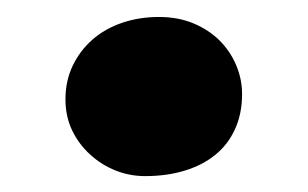

<svg xmlns="http://www.w3.org/2000/svg" viewBox="-20 -206 372 232"><path d="M59.1 -85.9Q59.1 -108.4 67.9 -126.7Q76.7 -145 91.8 -158.2Q106.9 -171.4 127.7 -178.5Q148.4 -185.5 171.9 -185.5Q195.3 -185.5 213.9 -177.7Q232.4 -169.9 245.4 -157Q258.3 -144 265.4 -127.2Q272.5 -110.4 272.5 -92.3Q272.5 -68.4 263.9 -49.8Q255.4 -31.2 240 -18.8Q224.6 -6.3 203.1 0.2Q181.6 6.8 155.3 6.8Q136.7 6.8 119.6 0Q102.5 -6.8 88.9 -19.3Q75.2 -31.7 67.1 -48.6Q59.1 -65.4 59.1 -85.9Z"/></svg>

Font: Merriweather UltraBold
Style: Regular
Weight: 900
Designer: Eben Sorkin ( sorkintype@gmail.com )
Foundry: Eben Sorkin
Version: Version 1.570; ttfautohint (v1.3) -l 8 -r 32 -G 0 -x 0 -H 60